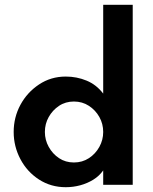

<svg xmlns="http://www.w3.org/2000/svg" viewBox="-20 -770 637 800"><path d="M254 10Q192 10 142.5 -22Q93 -54 65 -107Q37 -160 37 -220Q37 -281 65 -333Q93 -385 142.5 -418Q192 -451 254 -451Q300 -451 341 -434Q382 -417 410 -380V-750H533V0H410V-60Q394 -37 369 -21.5Q344 -6 314.5 2Q285 10 254 10ZM288 -93Q323 -93 350.5 -111Q378 -129 394 -158Q410 -187 410 -220Q410 -254 394 -282.5Q378 -311 350.5 -329Q323 -347 288 -347Q253 -347 226 -329Q199 -311 183 -282.5Q167 -254 167 -220Q167 -187 183 -158Q199 -129 226 -111Q253 -93 288 -93Z"/></svg>

Font: Teachers SemiBold
Style: Regular
Weight: 600
Version: Version 1.001